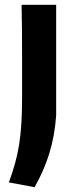

<svg xmlns="http://www.w3.org/2000/svg" viewBox="-20 -560 324 800"><path d="M17 200Q32 159 42.5 121.5Q53 84 59.5 43.5Q66 3 69 -45Q72 -93 72 -155Q72 -170 72 -216Q72 -262 72 -319.5Q72 -377 71.5 -437Q71 -497 70 -540H214V-79Q208 6 185.5 79Q163 152 124 220Z"/></svg>

Font: Encode Sans Wide
Style: SemiBold
Weight: 600
Designer: Pablo Impallari, Andres Torresi
Foundry: Pablo Impallari, Andres Torresi
Version: Version 1.000; ttfautohint (v1.00) -l 8 -r 50 -G 200 -x 14 -